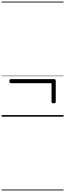

<svg xmlns="http://www.w3.org/2000/svg" viewBox="-20 -1438 803 2366"><path d="M640 -165Q628 -165 621.5 -169.5Q615 -174 615 -184V-413H114Q105 -413 100.5 -419Q96 -425 96 -437Q96 -463 114 -463H649Q667 -463 667 -437V-184Q667 -174 660.5 -169.5Q654 -165 640 -165ZM0 898H763V908H0ZM0 -20H763V0H0ZM0 -505H763V-500H0ZM0 -1418H763V-1408H0Z"/></svg>

Font: Playwrite FR Trad Guides
Style: Regular
Weight: 400
Designer: Veronika Burian, José Scaglione
Foundry: TypeTogether
Version: Version 1.003